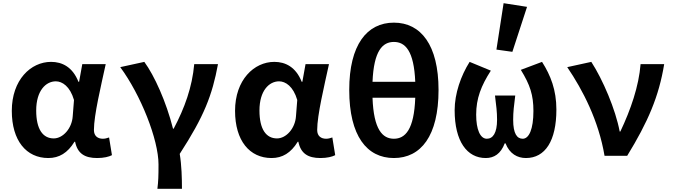

<svg xmlns="http://www.w3.org/2000/svg" viewBox="-20 -977 4240 1204"><path d="M54 -282C54 -95 145 14 283 14C351 14 404 -18 447 -88H451C466 -14 512 14 589 14C631 14 663 6 682 -4L664 -115C651 -110 637 -107 625 -107C594 -107 569 -123 569 -162C569 -255 613 -437 643 -575H496L476 -464H472C435 -557 370 -589 300 -589C173 -589 54 -476 54 -282ZM436 -248C431 -172 375 -109 317 -109C249 -109 207 -166 207 -284C207 -409 268 -467 330 -467C370 -467 419 -436 444 -350Z M974 54C974 128 973 158 967 207H1121C1121 142 1119 59 1107 -12C1260 -248 1311 -380 1347 -575H1198C1185 -430 1138 -300 1069 -170H1065C1022 -340 948 -503 885 -589L734 -556C862 -383 974 -102 974 54Z M1454 -282C1454 -95 1545 14 1683 14C1751 14 1804 -18 1847 -88H1851C1866 -14 1912 14 1989 14C2031 14 2063 6 2082 -4L2064 -115C2051 -110 2037 -107 2025 -107C1994 -107 1969 -123 1969 -162C1969 -255 2013 -437 2043 -575H1896L1876 -464H1872C1835 -557 1770 -589 1700 -589C1573 -589 1454 -476 1454 -282ZM1836 -248C1831 -172 1775 -109 1717 -109C1649 -109 1607 -166 1607 -284C1607 -409 1668 -467 1730 -467C1770 -467 1819 -436 1844 -350Z M2450 -835C2281 -835 2170 -696 2170 -413C2170 -124 2281 14 2450 14C2619 14 2730 -124 2730 -413C2730 -695 2619 -835 2450 -835ZM2450 -714C2521 -714 2576 -659 2584 -464H2316C2324 -659 2379 -714 2450 -714ZM2450 -107C2379 -107 2323 -164 2316 -364H2584C2577 -164 2521 -107 2450 -107Z M3093 -666 3193 -652 3285 -934 3138 -957ZM2831 -286C2831 -90 2909 14 3026 14C3078 14 3120 -12 3145 -78H3150C3176 -12 3225 14 3278 14C3399 14 3469 -94 3469 -290C3469 -413 3433 -504 3379 -589L3246 -539C3304 -445 3325 -381 3325 -281C3325 -166 3297 -107 3258 -107C3223 -107 3198 -137 3198 -226C3198 -277 3203 -312 3211 -378H3084C3092 -312 3097 -277 3097 -226C3097 -143 3071 -107 3033 -107C2991 -107 2966 -165 2966 -258C2966 -360 2997 -439 3058 -534L2925 -589C2870 -502 2831 -390 2831 -286Z M3537 -556C3635 -412 3734 -220 3771 0H3913C4043 -212 4112 -372 4145 -575H3997C3986 -436 3935 -289 3870 -152H3866C3840 -291 3760 -478 3688 -589Z"/></svg>

Font: Kawkab Mono
Style: Bold
Weight: 700
Monospace: yes
Designer: Abdullah Arif
Foundry: Abdullah Arif
Version: Version 1.000;PS 000.500;hotconv 1.0.88;makeotf.lib2.5.64775